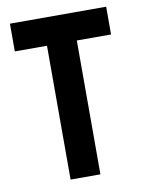

<svg xmlns="http://www.w3.org/2000/svg" viewBox="-74 -676 548 729"><g transform="rotate(-10 200.0 -311.5)"><path d="M139 0V-516H15V-623H386V-516H254V0Z"/></g></svg>

Font: Inconsolata Condensed Black
Style: Regular
Weight: 900
Width: 3
Monospace: yes
Designer: Raph Levien, Cyreal, Brenton Simpson
Foundry: Raph Levien, Cyreal, Google
Version: Version 3.001; ttfautohint (v1.8.2.53-6de2)